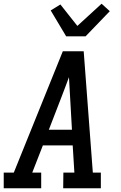

<svg xmlns="http://www.w3.org/2000/svg" viewBox="-28 -1010 648 1030"><path d="M-8 0V-84H46L309 -735H421L470 -84H513V0H311L312 -84H371L362 -230H202L145 -84H193V0ZM358 -314 348 -490Q346 -516 345 -542.5Q344 -569 342 -596Q332 -569 322 -542.5Q312 -516 302 -490L234 -314ZM327 -815 244 -954 296 -986 387 -871 517 -990 561 -950 431 -815Z"/></svg>

Font: Iosevka Etoile Medium
Style: Italic
Weight: 500
Italic angle: -9°
Designer: Belleve Invis
Foundry: Belleve Invis
Version: Version 22.1.2; ttfautohint (v1.8.4)